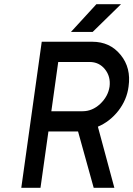

<svg xmlns="http://www.w3.org/2000/svg" viewBox="-20 -900 639 920"><path d="M320 -747H424L560 -880H442ZM259 -603H409Q455 -603 483 -568Q511 -533 505 -485Q498 -438 460 -402Q422 -367 376 -367H226ZM180 -700 82 0H174L212 -270H354L429 0H528L449 -293Q506 -317 547 -369Q588 -422 596 -485Q609 -575 558 -637Q507 -700 422 -700Z"/></svg>

Font: Unageo
Style: Medium-Italic
Weight: 500
Designer: Richard Sepsi
Foundry: Richard Sepsi
Version: Version 2.000